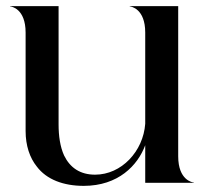

<svg xmlns="http://www.w3.org/2000/svg" viewBox="-20 -596 686 626"><path d="M253 10C365.5 10 429 -56.5 453.5 -122.5V0H612V-1C607.5 -1 561 -8.5 561 -86.5V-576H403V-575C407.5 -575 453.5 -567.5 453.5 -490V-192.5C447 -102.5 376 -26.5 290 -26.5C241.5 -26.5 208.5 -49 189 -89C176 -117.5 171 -153 171 -190.5V-576H13V-575C17.5 -575 63.5 -567.5 63.5 -490V-168.5C63.5 -121.5 77 -81.5 100 -53C132 -10.5 187 10 253 10Z"/></svg>

Font: Beautique Display Thin
Style: Bold
Weight: 500
Designer: Nhat-Quang Ngo
Version: Version 1.100;Glyphs 3.2.3 (3260)